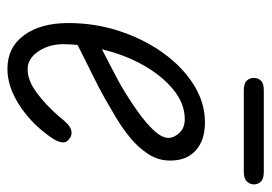

<svg xmlns="http://www.w3.org/2000/svg" viewBox="-124 -580 713 504"><g transform="rotate(90 232.0 -327.5)"><path d="M160 9Q104 9 72 -34.5Q40 -78 40 -151Q40 -221 61.2 -285.5Q82.5 -350 119 -400.5Q155.5 -451 202.2 -480.2Q249 -509.5 300.5 -509.5Q347.5 -509.5 374.2 -485.5Q401 -461.5 401 -418.5Q401 -387 384 -360.8Q367 -334.5 341 -313.2Q315 -292 287.2 -275.5Q259.5 -259 237.5 -246.5Q208 -230 166.8 -209.8Q125.5 -189.5 97.5 -175Q96.5 -166 96 -156.8Q95.5 -147.5 95.5 -138Q95.5 -100 114.5 -72Q133.5 -44 161.5 -44Q191 -44 223.8 -68.5Q256.5 -93 287 -128.5Q306.5 -154 319.8 -158Q333 -162 342.5 -154.5Q349.5 -150 352.2 -143.2Q355 -136.5 350.8 -124.8Q346.5 -113 331.5 -93.5Q298 -49 251.8 -20Q205.5 9 160 9ZM109 -239Q130.5 -250.5 156 -263.5Q181.5 -276.5 204 -289Q239.5 -310 271 -332.2Q302.5 -354.5 322 -375.5Q341.5 -396.5 341.5 -414Q341.5 -428 328.5 -442.2Q315.5 -456.5 292 -456.5Q251.5 -456.5 214.8 -426.5Q178 -396.5 150.2 -347Q122.5 -297.5 109 -239ZM217 -611.5Q198.5 -611.5 191.2 -619.2Q184 -627 184 -638Q184 -649 191.2 -656.5Q198.5 -664 217 -664H430.5Q448.5 -664 456 -656.5Q463.5 -649 463.5 -638Q463.5 -627.5 455.8 -619.5Q448 -611.5 430.5 -611.5Z"/></g></svg>

Font: Edu VIC WA NT Hand Pre
Style: Regular
Weight: 400
Designer: Tina and Corey Anderson, Eben Sorkin, Mirko Velimirovic
Foundry: Google for Education
Version: Version 1.000